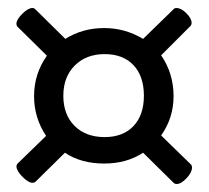

<svg xmlns="http://www.w3.org/2000/svg" viewBox="-20 -550 522 479"><path d="M337 -169Q296 -142 240 -142Q182 -142 142 -169L69 -97Q66 -94 61 -94Q51 -94 36.5 -108.5Q22 -123 21 -134Q21 -139 24 -142L95 -211Q65 -256 65 -310Q65 -366 97 -411L24 -483Q21 -486 21 -491Q21 -501 35.5 -515.5Q50 -530 61 -530Q65 -530 68 -527L143 -453Q186 -480 240 -480Q292 -480 337 -453L412 -526Q415 -530 420 -530Q432 -530 445 -517Q458 -504 458 -493Q458 -488 455 -485L382 -412Q413 -367 413 -310Q413 -256 382 -212L456 -140Q459 -137 459 -132Q459 -120 445.5 -105.5Q432 -91 421 -91Q416 -91 413 -94ZM241 -208Q287 -208 313 -235.5Q339 -263 339 -311Q339 -360 313 -387.5Q287 -415 241 -415Q195 -415 166.5 -386.5Q138 -358 138 -311Q138 -264 166 -236Q194 -208 241 -208Z"/></svg>

Font: TajawalTap Med
Style: Regular
Weight: 500
Designer: Boutros Fonts
Foundry: Created by Boutros International 2017
Version: Version 2.700